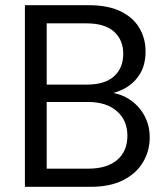

<svg xmlns="http://www.w3.org/2000/svg" viewBox="-20 -720 645 740"><path d="M76 0V-700H322Q396 -700 444.5 -676.5Q493 -653 517 -612.5Q541 -572 541 -522Q541 -468 517.5 -432Q494 -396 456.5 -377Q419 -358 377 -354L391 -364Q436 -363 474 -340Q512 -317 534.5 -278Q557 -239 557 -191Q557 -138 531 -94.5Q505 -51 454.5 -25.5Q404 0 330 0ZM160 -70H321Q392 -70 431.5 -103.5Q471 -137 471 -197Q471 -256 430.5 -291.5Q390 -327 319 -327H160ZM160 -394H316Q384 -394 419.5 -426Q455 -458 455 -513Q455 -566 419.5 -598Q384 -630 313 -630H160Z"/></svg>

Font: DM Sans 11pt
Style: Regular
Weight: 400
Version: Version 4.004;gftools[0.9.30]